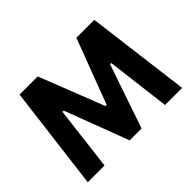

<svg xmlns="http://www.w3.org/2000/svg" viewBox="-139 -978 1242 1242"><g transform="rotate(-45 482.0 -356.5)"><path d="M50.2 0Q57.4 -55.8 64.3 -111.8Q71.3 -167.9 79.3 -233.4L109.2 -472.4Q117.4 -537.1 124.4 -594.7Q131.5 -652.2 139.2 -713H305.3Q329.3 -651.9 351.1 -596.2Q372.8 -540.4 394.4 -485.4L479.7 -267.4H490.6L572.8 -485.1Q593.9 -540.6 614.6 -595.2Q635.3 -649.7 658.7 -713H822.8Q830.6 -652.9 837.9 -595.4Q845.1 -537.9 853.5 -471.9L883.9 -232.1Q892.2 -167 899.3 -112Q906.4 -57 913.4 0H756.9Q747.8 -75.1 739.5 -142.6Q731.2 -210 723.8 -269L703.1 -437.8H692.1L630 -256.3Q607.3 -189.5 584.7 -123.8Q562.1 -58.2 542.4 0H433.3Q419.3 -37.7 403 -80.6Q386.8 -123.5 370 -168.2Q353.1 -212.9 336.6 -255.9L267.7 -437.8H256.6L236.2 -269.9Q229.1 -210.6 220.9 -142.7Q212.6 -74.8 203.4 0Z"/></g></svg>

Font: Commissioner Thin
Style: Regular
Weight: 100
Designer: Kostas Bartsokas
Foundry: Kostas Bartsokas
Version: Version 1.001;gftools[0.9.23]